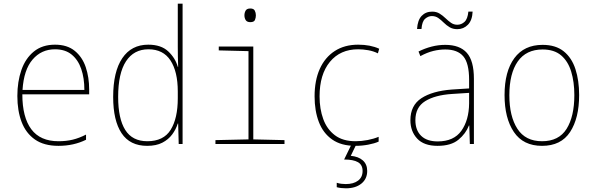

<svg xmlns="http://www.w3.org/2000/svg" viewBox="-20 -780 3220 1040"><path d="M297 10Q218 10 169 -24.5Q120 -59 97 -119.5Q74 -180 74 -260Q74 -338 96 -401Q118 -464 163.5 -501Q209 -538 278 -538Q344 -538 385 -504.5Q426 -471 444.5 -416Q463 -361 463 -295V-269H101Q101 -145 149.5 -80Q198 -15 297 -15Q339 -15 374 -23.5Q409 -32 446 -51V-23Q379 10 297 10ZM437 -293Q437 -357 420 -406.5Q403 -456 368 -484.5Q333 -513 278 -513Q204 -513 156.5 -457.5Q109 -402 102 -293Z M777 10Q684 10 638.5 -58.5Q593 -127 593 -255Q593 -392 642.5 -465Q692 -538 783 -538Q853 -538 891.5 -501.5Q930 -465 943 -418H945Q943 -477 943 -527V-760H969V0H948L945 -111H943Q933 -79 912.5 -51.5Q892 -24 859 -7Q826 10 777 10ZM778 -15Q866 -15 904.5 -77Q943 -139 943 -248V-284Q943 -392 903.5 -452.5Q864 -513 784 -513Q705 -513 662.5 -448Q620 -383 620 -255Q620 -137 658.5 -76Q697 -15 778 -15Z M1336 -660Q1318 -660 1311 -671Q1304 -682 1304 -697Q1304 -711 1310.5 -722.5Q1317 -734 1336 -734Q1354 -734 1360 -722.5Q1366 -711 1366 -697Q1366 -684 1361 -672Q1356 -660 1336 -660ZM1147 0V-21L1326 -25V-503L1165 -507V-528H1352V-25L1521 -21V0Z M1905 10Q1828 10 1779 -24.5Q1730 -59 1707 -119.5Q1684 -180 1684 -258Q1684 -344 1712 -406.5Q1740 -469 1793 -503.5Q1846 -538 1920 -538Q1986 -538 2034 -516L2027 -491Q2003 -503 1974.5 -508Q1946 -513 1920 -513Q1823 -513 1767 -445Q1711 -377 1711 -258Q1711 -190 1731 -135Q1751 -80 1794 -47.5Q1837 -15 1906 -15Q1938 -15 1971.5 -21.5Q2005 -28 2031 -39V-13Q2009 -3 1975 3.5Q1941 10 1905 10ZM1854 240Q1826 240 1804 234V210Q1816 214 1829 215.5Q1842 217 1853 217Q1895 217 1919.5 198.5Q1944 180 1944 146Q1944 113 1919 98.5Q1894 84 1844 84L1885 0H1911L1880 64Q1922 68 1945.5 89Q1969 110 1969 146Q1969 189 1937.5 214.5Q1906 240 1854 240Z M2350 10Q2276 10 2239.5 -29.5Q2203 -69 2203 -129Q2203 -209 2262.5 -248Q2322 -287 2427 -295L2521 -301V-347Q2521 -438 2489.5 -475Q2458 -512 2392 -512Q2360 -512 2327 -504Q2294 -496 2257 -476L2247 -501Q2281 -518 2317.5 -527.5Q2354 -537 2392 -537Q2470 -537 2508.5 -494Q2547 -451 2547 -353V0H2525L2522 -100H2520Q2503 -56 2463 -23Q2423 10 2350 10ZM2351 -14Q2438 -14 2479 -71.5Q2520 -129 2521 -220V-277L2428 -271Q2336 -265 2283 -232Q2230 -199 2230 -129Q2230 -75 2261 -44.5Q2292 -14 2351 -14ZM2239 -623Q2242 -671 2264 -694Q2286 -717 2321 -717Q2344 -717 2361 -706.5Q2378 -696 2393 -681.5Q2408 -667 2423 -656.5Q2438 -646 2457 -646Q2479 -646 2496 -661.5Q2513 -677 2517 -717H2540Q2538 -670 2514.5 -646Q2491 -622 2457 -622Q2433 -622 2415.5 -632.5Q2398 -643 2383.5 -657.5Q2369 -672 2354 -682.5Q2339 -693 2319 -693Q2300 -693 2283 -678.5Q2266 -664 2263 -623Z M2916 10Q2814 10 2763.5 -65Q2713 -140 2713 -265Q2713 -393 2766 -465Q2819 -537 2919 -537Q2990 -537 3033.5 -502Q3077 -467 3097 -405.5Q3117 -344 3117 -265Q3117 -140 3068 -65Q3019 10 2916 10ZM2916 -15Q3007 -15 3049 -82Q3091 -149 3091 -265Q3091 -336 3074 -392Q3057 -448 3019.5 -480Q2982 -512 2919 -512Q2830 -512 2784.5 -447Q2739 -382 2739 -264Q2739 -150 2782.5 -82.5Q2826 -15 2916 -15Z"/></svg>

Font: Noto Sans Mono Condensed Thin
Style: Regular
Weight: 100
Width: 3
Designer: Monotype Design Team
Foundry: Monotype Imaging Inc.
Version: Version 2.014; ttfautohint (v1.8.4.7-5d5b)